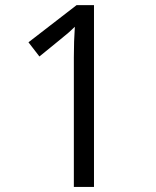

<svg xmlns="http://www.w3.org/2000/svg" viewBox="-20 -734 612 754"><path d="M349.1 0H270V-508.8Q270 -572.3 273.9 -628.9Q263.7 -618.7 251 -607.4Q238.3 -596.2 134.8 -512.2L91.8 -567.9L280.8 -713.9H349.1Z"/></svg>

Font: f04975060
Style: Regular
Weight: 400
Foundry: Ascender Corporation
Version: Version 1.10